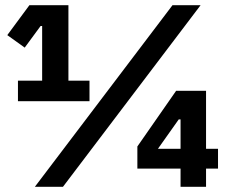

<svg xmlns="http://www.w3.org/2000/svg" viewBox="-20 -718 877 738"><path d="M49 -329H324V-408H243V-698H93L8 -583L75 -535L136 -618H142V-408H49ZM114 0H222L751 -698H643ZM674 0H772V-70H818V-146H772V-369H657L508 -155V-70H674ZM674 -259V-146H587L667 -259Z"/></svg>

Font: Braiins Sans
Style: Bold
Weight: 700
Designer: Mike Abbink, Paul van der Laan, Pieter van Rosmalen, Jiri Chlebus, Lubos Buracinsky
Foundry: Bold Monday, Sudetype
Version: Version 1.000;hotconv 1.0.109;makeotfexe 2.5.65596